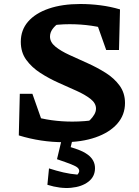

<svg xmlns="http://www.w3.org/2000/svg" viewBox="-20 -699 695 960"><path d="M297 12Q242 12 185.5 3.5Q129 -5 74 -22L139 -120Q187 -105 238 -98Q289 -91 342 -91Q373 -91 404 -93.5Q435 -96 467 -101L412 -85Q421 -90 432 -101Q443 -112 451.5 -126.5Q460 -141 460 -156Q460 -183 432.5 -204.5Q405 -226 362.5 -245Q320 -264 272 -285.5Q224 -307 181.5 -334.5Q139 -362 111.5 -399.5Q84 -437 84 -490Q84 -549 120.5 -591Q157 -633 224 -656Q291 -679 382 -679Q432 -679 482.5 -672.5Q533 -666 580 -652L536 -548Q488 -563 436 -570.5Q384 -578 328 -578Q299 -578 270.5 -575.5Q242 -573 213 -569L277 -586Q255 -571 242.5 -553.5Q230 -536 230 -516Q230 -488 257 -466Q284 -444 326.5 -424.5Q369 -405 417 -383.5Q465 -362 508 -335Q551 -308 578 -271Q605 -234 605 -184Q605 -124 566 -80Q527 -36 457.5 -12Q388 12 297 12ZM216 -20 74 -22 79 -230H142ZM511 -449 438 -655 580 -652 575 -449ZM217 225 225 143Q262 155 296.5 163Q331 171 367 174Q371 170 373.5 165Q376 160 376 156Q376 147 368 139.5Q360 132 336 122.5Q312 113 265 97L299 28Q382 47 418.5 74Q455 101 455 142Q455 184 422 209.5Q389 235 335 240Q281 245 217 225ZM292 -16H346L319 97H265Z"/></svg>

Font: Piazzolla Thin ExtraBold
Style: Regular
Weight: 800
Version: Version 2.005